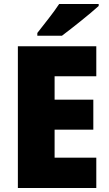

<svg xmlns="http://www.w3.org/2000/svg" viewBox="-20 -947 550 967"><path d="M477 -917V-927H278C249 -882 201 -824 168 -781V-767H292C344 -806 437 -880 477 -917ZM465 0V-153H255V-294H450V-445H255V-563H465V-714H70V0Z"/></svg>

Font: Noto Sans Kannada SemiCondensed Black
Style: Regular
Weight: 900
Width: 4
Designer: Jelle Bosma - Monotype Design Team
Foundry: Monotype Imaging Inc.
Version: Version 2.005